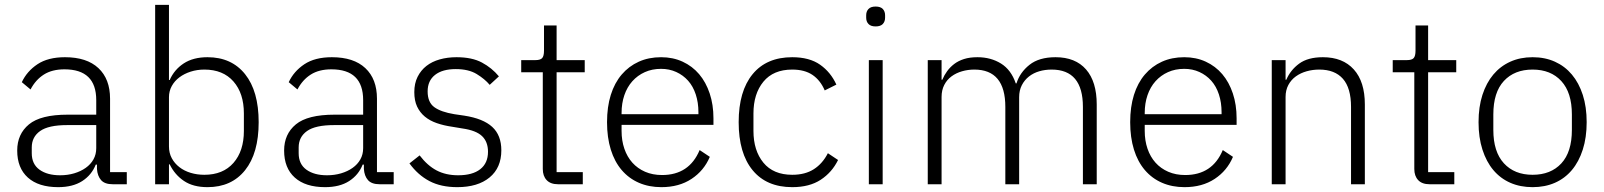

<svg xmlns="http://www.w3.org/2000/svg" viewBox="-20 -760 6617 792"><path d="M445 0Q412 0 397 -17Q382 -34 380 -63V-81H375Q358 -38 319 -13Q280 12 220 12Q139 12 95 -27.5Q51 -67 51 -139Q51 -207 99.5 -247Q148 -287 259 -287H377V-347Q377 -474 246 -474Q195 -474 161 -452.5Q127 -431 106 -391L70 -421Q91 -466 134.5 -495Q178 -524 248 -524Q338 -524 386 -479Q434 -434 434 -353V-50H503V0ZM228 -37Q259 -37 286 -45Q313 -53 333.5 -67.5Q354 -82 365.5 -102.5Q377 -123 377 -149V-244H257Q180 -244 145.5 -219.5Q111 -195 111 -152V-128Q111 -83 143 -60Q175 -37 228 -37Z M620 -740H677V-430H680Q699 -473 738 -498.5Q777 -524 836 -524Q935 -524 991 -454Q1047 -384 1047 -256Q1047 -128 991 -58Q935 12 836 12Q777 12 739 -13.5Q701 -39 680 -82H677V0H620ZM823 -39Q900 -39 943 -88Q986 -137 986 -220V-292Q986 -375 943 -424Q900 -473 823 -473Q793 -473 766.5 -464.5Q740 -456 720 -441Q700 -426 688.5 -405Q677 -384 677 -359V-156Q677 -129 688.5 -107.5Q700 -86 720 -70.5Q740 -55 766.5 -47Q793 -39 823 -39Z M1546 0Q1513 0 1498 -17Q1483 -34 1481 -63V-81H1476Q1459 -38 1420 -13Q1381 12 1321 12Q1240 12 1196 -27.5Q1152 -67 1152 -139Q1152 -207 1200.5 -247Q1249 -287 1360 -287H1478V-347Q1478 -474 1347 -474Q1296 -474 1262 -452.5Q1228 -431 1207 -391L1171 -421Q1192 -466 1235.5 -495Q1279 -524 1349 -524Q1439 -524 1487 -479Q1535 -434 1535 -353V-50H1604V0ZM1329 -37Q1360 -37 1387 -45Q1414 -53 1434.5 -67.5Q1455 -82 1466.5 -102.5Q1478 -123 1478 -149V-244H1358Q1281 -244 1246.5 -219.5Q1212 -195 1212 -152V-128Q1212 -83 1244 -60Q1276 -37 1329 -37Z M1866 12Q1799 12 1751.5 -13Q1704 -38 1669 -86L1711 -119Q1743 -77 1781 -57Q1819 -37 1870 -37Q1929 -37 1961 -62Q1993 -87 1993 -134Q1993 -175 1968.5 -198.5Q1944 -222 1888 -230L1846 -237Q1811 -242 1782 -252Q1753 -262 1732.5 -279Q1712 -296 1700.5 -320.5Q1689 -345 1689 -380Q1689 -416 1702.5 -443Q1716 -470 1739 -488Q1762 -506 1794 -515Q1826 -524 1863 -524Q1927 -524 1968 -502Q2009 -480 2038 -445L2000 -410Q1980 -434 1946.5 -454.5Q1913 -475 1860 -475Q1805 -475 1774.5 -451Q1744 -427 1744 -383Q1744 -338 1771.5 -318Q1799 -298 1854 -289L1895 -283Q1973 -271 2010.5 -236.5Q2048 -202 2048 -140Q2048 -68 1999.5 -28Q1951 12 1866 12Z M2282 0Q2251 0 2235 -17Q2219 -34 2219 -63V-462H2130V-512H2188Q2209 -512 2216.5 -520.5Q2224 -529 2224 -551V-655H2276V-512H2392V-462H2276V-50H2384V0Z M2708 12Q2657 12 2615.5 -6Q2574 -24 2544.5 -58.5Q2515 -93 2499.5 -143Q2484 -193 2484 -256Q2484 -319 2499.5 -368.5Q2515 -418 2544.5 -452.5Q2574 -487 2615 -505.5Q2656 -524 2707 -524Q2756 -524 2796 -505.5Q2836 -487 2864 -454Q2892 -421 2907.5 -374.5Q2923 -328 2923 -272V-245H2544V-220Q2544 -180 2555.5 -146.5Q2567 -113 2588.5 -89Q2610 -65 2641 -51.5Q2672 -38 2711 -38Q2823 -38 2866 -141L2908 -113Q2884 -56 2832.5 -22Q2781 12 2708 12ZM2707 -476Q2670 -476 2640 -462.5Q2610 -449 2588.5 -425Q2567 -401 2555.5 -367.5Q2544 -334 2544 -294V-289H2861V-297Q2861 -337 2850 -370.5Q2839 -404 2818.5 -427Q2798 -450 2769.5 -463Q2741 -476 2707 -476Z M3248 12Q3142 12 3084.5 -58Q3027 -128 3027 -256Q3027 -384 3084.5 -454Q3142 -524 3248 -524Q3319 -524 3363 -493Q3407 -462 3430 -411L3382 -387Q3364 -429 3331.5 -451Q3299 -473 3248 -473Q3170 -473 3129 -423Q3088 -373 3088 -292V-220Q3088 -139 3129 -89Q3170 -39 3248 -39Q3301 -39 3337 -62Q3373 -85 3395 -128L3437 -100Q3412 -49 3365.5 -18.5Q3319 12 3248 12Z M3592 -651Q3572 -651 3562.5 -661Q3553 -671 3553 -687V-697Q3553 -713 3562.5 -723Q3572 -733 3592 -733Q3612 -733 3621.5 -723Q3631 -713 3631 -697V-687Q3631 -671 3621.5 -661Q3612 -651 3592 -651ZM3564 -512H3621V0H3564Z M3807 0V-512H3864V-431H3867Q3875 -450 3887 -466.5Q3899 -483 3916 -496Q3933 -509 3956.5 -516.5Q3980 -524 4012 -524Q4067 -524 4109 -498Q4151 -472 4170 -416H4173Q4187 -461 4226.5 -492.5Q4266 -524 4334 -524Q4416 -524 4460 -473.5Q4504 -423 4504 -329V0H4447V-319Q4447 -473 4318 -473Q4291 -473 4267 -466Q4243 -459 4224.5 -444.5Q4206 -430 4195 -408.5Q4184 -387 4184 -359V0H4127V-319Q4127 -473 3999 -473Q3973 -473 3948.5 -466Q3924 -459 3905 -445Q3886 -431 3875 -409.5Q3864 -388 3864 -360V0Z M4866 12Q4815 12 4773.5 -6Q4732 -24 4702.5 -58.5Q4673 -93 4657.5 -143Q4642 -193 4642 -256Q4642 -319 4657.5 -368.5Q4673 -418 4702.5 -452.5Q4732 -487 4773 -505.5Q4814 -524 4865 -524Q4914 -524 4954 -505.5Q4994 -487 5022 -454Q5050 -421 5065.5 -374.5Q5081 -328 5081 -272V-245H4702V-220Q4702 -180 4713.5 -146.5Q4725 -113 4746.5 -89Q4768 -65 4799 -51.5Q4830 -38 4869 -38Q4981 -38 5024 -141L5066 -113Q5042 -56 4990.5 -22Q4939 12 4866 12ZM4865 -476Q4828 -476 4798 -462.5Q4768 -449 4746.5 -425Q4725 -401 4713.5 -367.5Q4702 -334 4702 -294V-289H5019V-297Q5019 -337 5008 -370.5Q4997 -404 4976.5 -427Q4956 -450 4927.5 -463Q4899 -476 4865 -476Z M5226 0V-512H5283V-431H5286Q5303 -471 5339 -497.5Q5375 -524 5437 -524Q5519 -524 5564.5 -473.5Q5610 -423 5610 -329V0H5553V-319Q5553 -397 5519.5 -435Q5486 -473 5422 -473Q5395 -473 5370 -466Q5345 -459 5325.5 -445Q5306 -431 5294.5 -409.5Q5283 -388 5283 -360V0Z M5877 0Q5846 0 5830 -17Q5814 -34 5814 -63V-462H5725V-512H5783Q5804 -512 5811.5 -520.5Q5819 -529 5819 -551V-655H5871V-512H5987V-462H5871V-50H5979V0Z M6302 12Q6251 12 6210 -6Q6169 -24 6140 -58.5Q6111 -93 6095 -143Q6079 -193 6079 -256Q6079 -319 6095 -368.5Q6111 -418 6140 -452.5Q6169 -487 6210 -505.5Q6251 -524 6302 -524Q6353 -524 6394 -505.5Q6435 -487 6464 -452.5Q6493 -418 6509 -368.5Q6525 -319 6525 -256Q6525 -193 6509 -143Q6493 -93 6464 -58.5Q6435 -24 6394 -6Q6353 12 6302 12ZM6302 -39Q6377 -39 6420.5 -86Q6464 -133 6464 -224V-288Q6464 -378 6420.5 -425.5Q6377 -473 6302 -473Q6227 -473 6183.5 -426Q6140 -379 6140 -288V-224Q6140 -134 6183.5 -86.5Q6227 -39 6302 -39Z"/></svg>

Font: IBM Plex Sans Thai Light
Style: Regular
Weight: 300
Designer: Mike Abbink, Paul van der Laan, Pieter van Rosmalen, Ben Mitchell, Mark Frömberg
Foundry: Bold Monday
Version: Version 1.2